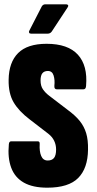

<svg xmlns="http://www.w3.org/2000/svg" viewBox="-20 -864 448 890"><path d="M199 6Q132 6 90.5 -17.5Q49 -41 32 -86.5Q15 -132 21 -195Q22 -209 32 -209H155Q165 -209 164 -196Q162 -162 171 -141Q180 -120 201 -120Q221 -120 230.5 -132Q240 -144 240 -171Q240 -193 231 -211.5Q222 -230 204 -244L117 -311Q67 -349 43 -390Q19 -431 20 -494Q21 -575 64 -618Q107 -661 196 -661Q295 -661 341 -610.5Q387 -560 379 -466Q378 -450 367 -450H243Q231 -450 232 -466Q235 -493 228.5 -514Q222 -535 202 -535Q185 -535 176.5 -524.5Q168 -514 168 -491Q168 -466 179 -450Q190 -434 207 -421L292 -356Q329 -329 349.5 -303.5Q370 -278 379.5 -246.5Q389 -215 388 -170Q387 -84 342.5 -39Q298 6 199 6ZM124 -708Q117 -708 115 -712.5Q113 -717 116 -722L174 -835Q180 -844 190 -844H287Q293 -844 295.5 -840Q298 -836 293 -829L220 -718Q213 -708 201 -708Z"/></svg>

Font: Sofia Sans Extra Condensed Black
Style: Regular
Weight: 900
Designer: Botio Nikoltchev, Ani Petrova
Foundry: lettersoup
Version: Version 4.101